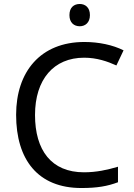

<svg xmlns="http://www.w3.org/2000/svg" viewBox="-20 -935 672 965"><path d="M381 -915C352 -915 329 -898 329 -859C329 -821 352 -803 381 -803C408 -803 432 -821 432 -859C432 -898 408 -915 381 -915ZM403 -645C467 -645 521 -626 565 -606L601 -682C547 -709 477 -724 404 -724C183 -724 61 -574 61 -358C61 -133 170 10 389 10C468 10 520 1 573 -19V-97C519 -81 464 -69 402 -69C238 -69 156 -180 156 -357C156 -536 250 -645 403 -645Z"/></svg>

Font: Noto Sans Hebrew Droid Medium
Style: Regular
Weight: 500
Designer: Monotype Design Team
Foundry: Monotype Imaging Inc.
Version: Version 1.100